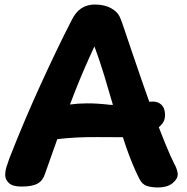

<svg xmlns="http://www.w3.org/2000/svg" viewBox="-20 -809 827 848"><path d="M179 -42Q170 -12 146.5 1.5Q123 15 75 15Q35 15 19 -1Q3 -17 3 -35Q3 -54 9 -73Q15 -92 22 -111Q56 -198 90.5 -279Q125 -360 159.5 -435.5Q194 -511 228 -582Q262 -653 296 -719Q314 -756 339.5 -772.5Q365 -789 399 -789Q442 -789 472 -772Q502 -755 512 -727Q516 -719 529.5 -678.5Q543 -638 564 -576.5Q585 -515 609.5 -444Q634 -373 660 -303.5Q686 -234 709.5 -176Q733 -118 750 -85Q756 -75 760.5 -61.5Q765 -48 765 -40Q765 -18 741.5 0.5Q718 19 678 19Q651 19 629.5 12.5Q608 6 595 -20Q564 -82 537 -160Q510 -238 486.5 -319.5Q463 -401 440.5 -475Q418 -549 397 -604Q348 -499 309 -399.5Q270 -300 238.5 -210Q207 -120 179 -42ZM165 -267Q165 -291 178.5 -306Q192 -321 209 -328.5Q226 -336 237 -338Q259 -343 289.5 -347.5Q320 -352 363.5 -352.5Q407 -353 467 -346Q476 -345 500.5 -346.5Q525 -348 554.5 -350.5Q584 -353 609.5 -356Q635 -359 646 -360Q674 -363 691.5 -347.5Q709 -332 709 -301Q709 -273 689 -254Q669 -235 637.5 -223.5Q606 -212 573.5 -207.5Q541 -203 516 -203Q459 -203 410.5 -203.5Q362 -204 315 -201.5Q268 -199 212 -192Q197 -191 181 -214.5Q165 -238 165 -267Z"/></svg>

Font: Playpen Sans
Style: Bold
Weight: 700
Designer: Laura Meseguer, Veronika Burian, José Scaglione
Foundry: TypeTogether
Version: Version 1.001